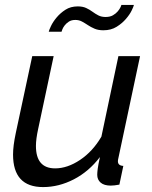

<svg xmlns="http://www.w3.org/2000/svg" viewBox="-20 -750 617 780"><path d="M155 10Q33 10 33 -122Q33 -157 44 -209L111 -522H198L135 -226Q126 -185 126 -157Q126 -66 204 -66Q254 -66 305.5 -100.5Q357 -135 392 -195L461 -522H549L461 -108Q460 -104 459.5 -101Q459 -98 459 -95Q459 -77 481 -76L465 0Q454 2 445.5 3Q437 4 430 4Q403 4 389 -8Q375 -20 375 -40Q375 -49 377 -64.5Q379 -80 386 -112Q341 -53 280 -21.5Q219 10 155 10ZM400 -627Q379 -627 364 -633.5Q349 -640 337 -648Q325 -656 313 -662.5Q301 -669 286 -669Q270 -669 259.5 -662Q249 -655 242.5 -646.5Q236 -638 233 -630Q230 -622 230 -621H178Q179 -627 187 -644Q195 -661 210 -679Q225 -697 246 -710.5Q267 -724 296 -724Q316 -724 330 -717.5Q344 -711 355.5 -702.5Q367 -694 379.5 -687.5Q392 -681 409 -681Q427 -681 439 -688Q451 -695 458.5 -704Q466 -713 469.5 -720.5Q473 -728 473 -730H524Q523 -724 515 -707.5Q507 -691 491.5 -673Q476 -655 453.5 -641Q431 -627 400 -627Z"/></svg>

Font: PTCRaleway Medium
Style: Italic
Weight: 500
Italic angle: -12°
Designer: Matt McInerney, Pablo Impallari, Rodrigo Fuenzalida
Foundry: Matt McInerney, Pablo Impallari, Rodrigo Fuenzalida
Version: Version 3.000g; ttfautohint (v1.5) -l 8 -r 28 -G 28 -x 14 -D